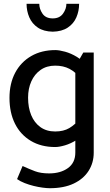

<svg xmlns="http://www.w3.org/2000/svg" viewBox="-20 -762 580 1012"><path d="M474 -485H419L377 -412V42Q377 96 338 124Q299 152 239 152Q195 152 164.5 140.5Q134 129 99 113L70 182Q87 194 110 203Q133 212 157.5 218Q182 224 204.5 227Q227 230 242 230Q317 230 368.5 205.5Q420 181 447 138.5Q474 96 474 43ZM407 -142Q376 -105 345.5 -87Q315 -69 271 -69Q225 -69 193 -92Q161 -115 144.5 -155Q128 -195 128 -247Q128 -295 145 -333Q162 -371 194 -393.5Q226 -416 271 -416Q314 -416 346.5 -399Q379 -382 410 -343L438 -411Q417 -443 385.5 -462Q354 -481 323 -489.5Q292 -498 272 -498Q199 -498 144.5 -466.5Q90 -435 60 -378.5Q30 -322 30 -246Q30 -168 59 -110Q88 -52 142.5 -19.5Q197 13 271 13Q292 13 322.5 4Q353 -5 384 -24.5Q415 -44 436 -73ZM330 -742Q330 -715 312 -690Q294 -665 258 -665Q221 -665 204 -690Q187 -715 187 -742H120Q120 -704 134.5 -670.5Q149 -637 179.5 -616.5Q210 -596 258 -595Q306 -596 337 -616.5Q368 -637 382.5 -670.5Q397 -704 397 -742Z"/></svg>

Font: Catamaran Medium
Style: Regular
Weight: 500
Designer: Pria Ravichandran
Version: Version 2.000